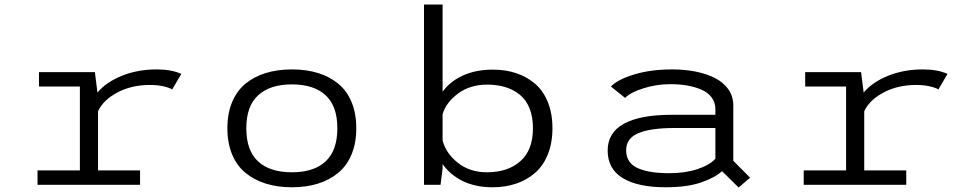

<svg xmlns="http://www.w3.org/2000/svg" viewBox="-20 -820 4290 852"><path d="M415 -64H601.5V0H146.5V-64H334.5V-436H153V-500H401L412.5 -409.5Q452 -456 521.5 -484Q591 -512 675.5 -512Q741 -512 784.5 -492L744 -423Q734.5 -430 707.2 -436.5Q680 -443 646 -443Q564 -443 501.2 -409.8Q438.5 -376.5 415 -326.5Z M1391.2 -5.2Q1339.5 11 1275.5 11Q1211.5 11 1159.5 -5.2Q1107.5 -21.5 1069 -53.2Q1030.5 -85 1009.8 -135.2Q989 -185.5 989 -251Q989 -316.5 1010 -366.8Q1031 -417 1069.2 -448.5Q1107.5 -480 1159.5 -496Q1211.5 -512 1275.5 -512Q1339.5 -512 1391.2 -496Q1443 -480 1481.2 -448.5Q1519.5 -417 1540.2 -366.8Q1561 -316.5 1561 -251Q1561 -185.5 1540.2 -135.2Q1519.5 -85 1481.2 -53.2Q1443 -21.5 1391.2 -5.2ZM1275.5 -55.5Q1373 -55.5 1425 -104Q1477 -152.5 1477 -251Q1477 -349 1425 -397.2Q1373 -445.5 1275.5 -445.5Q1178 -445.5 1125.5 -397.2Q1073 -349 1073 -251Q1073 -152 1125.2 -103.8Q1177.5 -55.5 1275.5 -55.5Z M1861.5 0V-800H1944V-413Q1977 -458.5 2034 -484.8Q2091 -511 2168 -511Q2224 -511 2271 -495.2Q2318 -479.5 2354.2 -448.5Q2390.5 -417.5 2411 -367Q2431.5 -316.5 2431.5 -251Q2431.5 -185.5 2411 -134.8Q2390.5 -84 2354 -52.5Q2317.5 -21 2270 -5Q2222.5 11 2166 11Q2089.5 11 2033.2 -16.8Q1977 -44.5 1944 -92V-71L1935 0ZM2142 -444.5Q2066 -444.5 2012.8 -405Q1959.5 -365.5 1944 -313.5V-197Q1958.5 -140 2011.5 -97.8Q2064.5 -55.5 2141 -55.5Q2233.5 -55.5 2289.2 -104.8Q2345 -154 2345 -251Q2345 -301 2330 -338.8Q2315 -376.5 2287.2 -399.2Q2259.5 -422 2223.2 -433.2Q2187 -444.5 2142 -444.5Z M2963.5 -512Q3018.5 -512 3066.2 -502.5Q3114 -493 3152 -474Q3190 -455 3212 -423.8Q3234 -392.5 3234 -352V-106.5L3308.5 -31.5L3257.5 12L3184 -60.5Q3152.5 -31.5 3090.5 -10.2Q3028.5 11 2933.5 11Q2811 11 2743.8 -29.5Q2676.5 -70 2676.5 -152Q2676.5 -231.5 2748.8 -271Q2821 -310.5 2958 -310.5H3154.5V-336.5Q3154.5 -366 3137.5 -388.2Q3120.5 -410.5 3091.2 -422.8Q3062 -435 3027.8 -440.8Q2993.5 -446.5 2954.5 -446.5Q2893 -446.5 2835.2 -428.2Q2777.5 -410 2754 -385.5L2691 -436Q2721 -467.5 2794.8 -489.8Q2868.5 -512 2963.5 -512ZM2950 -51.5Q3021 -51.5 3075 -69.5Q3129 -87.5 3154.5 -115.5V-252H2974.5Q2866.5 -252 2812.5 -229Q2758.5 -206 2758.5 -153Q2758.5 -124 2772.5 -103.8Q2786.5 -83.5 2813.2 -72.5Q2840 -61.5 2873.2 -56.5Q2906.5 -51.5 2950 -51.5Z M3815 -64H4001.5V0H3546.5V-64H3734.5V-436H3553V-500H3801L3812.5 -409.5Q3852 -456 3921.5 -484Q3991 -512 4075.5 -512Q4141 -512 4184.5 -492L4144 -423Q4134.5 -430 4107.2 -436.5Q4080 -443 4046 -443Q3964 -443 3901.2 -409.8Q3838.5 -376.5 3815 -326.5Z"/></svg>

Font: League Mono Wide Light
Style: Regular
Weight: 300
Width: 8
Designer: Tyler Finck
Foundry: The League of Moveable Type / Tyler Finck
Version: Version 2.210